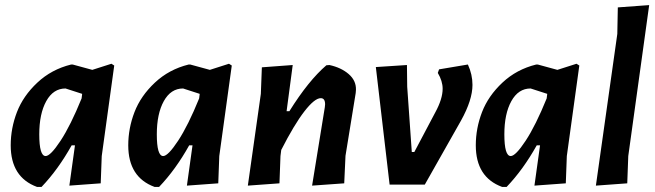

<svg xmlns="http://www.w3.org/2000/svg" viewBox="-20 -724 2570 753"><path d="M259 -471H265L342 -450L417 -474L428 -467L379 -112L375 -5L252 4L274 -154H261Q208 -59 143 9H125Q22 -29 22 -154Q22 -221 46.5 -284.5Q71 -348 126.5 -400Q182 -452 259 -471ZM134 -197Q134 -112 159 -112Q178 -112 217.5 -172Q257 -232 300 -338L302 -354V-356L237 -377Q189 -377 161.5 -327.5Q134 -278 134 -197Z M720 -471H726L803 -450L878 -474L889 -467L840 -112L836 -5L713 4L735 -154H722Q669 -59 604 9H586Q483 -29 483 -154Q483 -221 507.5 -284.5Q532 -348 587.5 -400Q643 -452 720 -471ZM595 -197Q595 -112 620 -112Q639 -112 678.5 -172Q718 -232 761 -338L763 -354V-356L698 -377Q650 -377 622.5 -327.5Q595 -278 595 -197Z M952 4 1003 -356 1007 -460 1128 -469 1104 -288H1115Q1190 -408 1260 -468L1272 -469Q1318 -459 1347.5 -433.5Q1377 -408 1376 -372L1375 -359L1335 -113L1330 -5L1204 4L1254 -304L1255 -315Q1255 -339 1238 -339Q1214 -339 1174 -287.5Q1134 -236 1083 -136L1080 -112L1076 -5Z M1815 -471Q1833 -432 1833 -391Q1833 -332 1788 -251L1646 0H1508L1454 -461L1576 -469L1577 -384L1595 -128H1605L1687 -283Q1716 -336 1716 -376Q1716 -406 1697 -438L1702 -452Z M2083 -471H2089L2166 -450L2241 -474L2252 -467L2203 -112L2199 -5L2076 4L2098 -154H2085Q2032 -59 1967 9H1949Q1846 -29 1846 -154Q1846 -221 1870.5 -284.5Q1895 -348 1950.5 -400Q2006 -452 2083 -471ZM1958 -197Q1958 -112 1983 -112Q2002 -112 2041.5 -172Q2081 -232 2124 -338L2126 -354V-356L2061 -377Q2013 -377 1985.5 -327.5Q1958 -278 1958 -197Z M2526 -704 2444 -112 2440 -5 2317 4 2401 -591 2403 -695Z"/></svg>

Font: Alegreya Sans
Style: Bold Italic
Weight: 700
Italic angle: -7°
Designer: Juan Pablo del Peral
Foundry: Huerta Tipografica
Version: Version 2.007